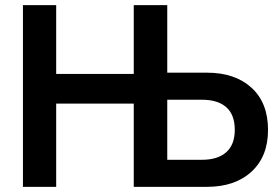

<svg xmlns="http://www.w3.org/2000/svg" viewBox="-20 -725 1086 745"><path d="M499 0V-705H629V0ZM69 0V-705H198V0ZM154 -323V-438H544V-323ZM593 0V-105H764Q825 -105 858 -134.5Q891 -164 891 -221Q891 -280 858 -309Q825 -338 764 -338H593V-443H783Q892 -443 956 -384.5Q1020 -326 1020 -221Q1020 -118 956 -59Q892 0 783 0Z"/></svg>

Font: TikTok Sans 24pt SemiBold
Style: Regular
Weight: 600
Version: Version 4.000